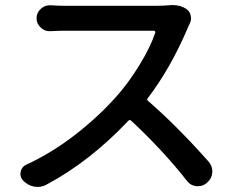

<svg xmlns="http://www.w3.org/2000/svg" viewBox="-20 -734 929 767"><path d="M653.3 -712.9Q662.1 -713.9 668.9 -713.9Q702.1 -713.9 725.6 -697.3Q739.3 -687.5 742.2 -669.9Q743.2 -665 743.2 -661.1Q743.2 -649.4 737.3 -638.7Q732.4 -627.9 729.5 -621.1Q661.1 -460.9 570.3 -341.8Q565.4 -335.9 571.3 -331.1Q690.4 -227.5 814.5 -86.9Q828.1 -70.3 828.1 -49.8Q828.1 -46.9 828.1 -44.9Q826.2 -20.5 807.6 -4.9L805.7 -2.9Q791 9.8 771.5 9.8Q768.6 9.8 764.6 9.8Q742.2 7.8 727.5 -10.7Q631.8 -132.8 503.9 -252Q498 -256.8 493.2 -252Q337.9 -87.9 165 3.9Q148.4 12.7 130.9 12.7Q124 12.7 117.2 11.7Q91.8 6.8 73.2 -11.7L72.3 -12.7Q61.5 -24.4 61.5 -39.1Q61.5 -43 62.5 -47.9Q66.4 -67.4 85 -76.2Q186.5 -123 279.8 -195.3Q373 -267.6 443.4 -346.7Q493.2 -402.3 537.1 -474.1Q581.1 -545.9 600.6 -604.5Q600.6 -606.4 599.1 -608.9Q597.7 -611.3 594.7 -611.3H235.4Q214.8 -611.3 182.6 -609.4Q180.7 -609.4 178.7 -609.4Q158.2 -609.4 143.6 -623Q126 -638.7 126 -661.1Q126 -683.6 143.6 -699.2Q158.2 -712.9 178.7 -712.9Q180.7 -712.9 182.6 -712.9Q214.8 -710.9 235.4 -710.9H606.4Q631.8 -710.9 653.3 -712.9Z"/></svg>

Font: Gen Jyuu Gothic P Medium
Style: Regular
Weight: 500
Designer: [Source Han Sans]
Ryoko NISHIZUKA  (kana & ideographs); Paul D. Hunt (Latin, Greek & Cyrillic); Wenlong ZHANG  (bopomofo
Version: Version 1.002.20150607